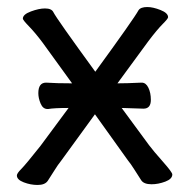

<svg xmlns="http://www.w3.org/2000/svg" viewBox="-20 -509 539 546"><path d="M87 17Q67 17 47.5 9.5Q28 2 28 -10Q28 -16 40.5 -28.5Q53 -41 95 -94L175 -202Q134 -202 117 -199H115Q102 -199 95.5 -214.5Q89 -230 89 -244Q89 -274 111 -274Q141 -272 185 -272L101 -388Q80 -416 62.5 -434Q45 -452 45 -456Q45 -468 68 -476.5Q91 -485 108 -485Q127 -485 132 -474Q141 -456 251 -305Q361 -456 374 -480Q380 -489 399 -489Q415 -489 436.5 -480.5Q458 -472 458 -460Q458 -456 442.5 -440.5Q427 -425 402 -392L314 -272Q340 -272 382 -274H383Q395 -274 402 -259.5Q409 -245 409 -225Q409 -200 388 -200L326 -202L404 -96Q416 -80 443 -49.5Q470 -19 470 -13Q470 0 450 7.5Q430 15 411 15Q389 15 381.5 3.5Q374 -8 363 -25.5Q352 -43 343 -54L250 -184L154 -52Q145 -41 134.5 -24Q124 -7 116 5Q108 17 87 17Z"/></svg>

Font: ToneOZ-Pinyin-WenKai-Medium
Style: Medium
Weight: 700
Designer: Fontworks Inc.
Foundry: ToneOZ
Version: Version 0.240331